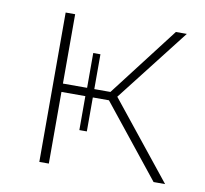

<svg xmlns="http://www.w3.org/2000/svg" viewBox="-64 -588 700 657"><g transform="rotate(10 286.0 -259.5)"><path d="M510 0H550L337 -266L534 -519H496L311 -278H255V-399H230V-278H146V-519H113V0H146V-249H229V-131H255V-249H311Z"/></g></svg>

Font: Talent ExtraLight
Style: Regular
Weight: 200
Designer: Mike Powis
Version: Version 1.001;hotconv 1.0.109;makeotfexe 2.5.65596